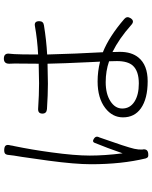

<svg xmlns="http://www.w3.org/2000/svg" viewBox="86 -878 807 1020"><g transform="rotate(-90 490.0 -367.5)"><path d="M168 15Q162 12 159 3Q128 -125 128 -288Q128 -373 147 -514Q154 -567 167 -655Q172 -686 174 -698Q175 -707 177 -723Q178 -739 184.5 -744.5Q191 -750 207 -749Q223 -748 228 -740Q233 -732 228 -715Q228 -712 226.5 -705Q225 -698 224 -694Q205 -602 191 -498Q174 -374 174 -294.5Q174 -215 186 -120Q215 -204 241 -267Q247 -285 266 -271Q278 -262 273 -249Q272 -247 270 -242Q219 -98 210 -58Q205 -35 206 -16Q206 -12 207 -10Q209 14 184 16Q172 17 168 15ZM569 13Q476 13 425 -23Q377 -57 377 -118Q377 -174 426 -212Q479 -253 568 -253Q621 -253 673 -240Q672 -253 671 -281Q663 -448 662 -519Q592 -517 556 -517Q498 -517 421 -522Q397 -524 397 -546Q397 -570 422 -569Q497 -564 558 -564Q594 -564 662 -566Q662 -663 663 -694Q663 -712 662 -721Q661 -751 689 -751Q720 -751 715 -719Q713 -703 713 -695Q711 -665 711 -569Q790 -573 862 -586Q888 -591 888 -563Q888 -541 866 -538Q786 -525 711 -521Q712 -473 716 -371Q717 -343 720 -288Q722 -245 723 -225Q806 -192 900 -111Q916 -97 904 -78Q889 -54 867 -75Q795 -139 724 -174Q725 -160 725 -134Q725 -73 695 -36Q655 13 569 13ZM557 -34Q623 -34 652 -66Q676 -93 676 -150Q676 -176 675 -192Q623 -210 564 -210Q502 -210 463 -185Q424 -160 424 -122Q424 -81 460 -57.5Q496 -34 557 -34Z"/></g></svg>

Font: GenSenRounded TW L
Style: Regular
Weight: 300
Version: Version 1.501;PS 1;hotconv 16.6.51;makeotf.lib2.5.65220